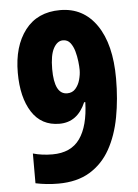

<svg xmlns="http://www.w3.org/2000/svg" viewBox="-53 -765 586 816"><g transform="rotate(-5 240.5 -357.0)"><path d="M446 -414Q446 -326 431.5 -249Q417 -172 384.5 -114Q352 -56 297.5 -23Q243 10 163 10Q113 10 66 0V-127Q104 -116 149 -116Q228 -116 266 -169.5Q304 -223 307 -325H302Q267 -243 190 -243Q113 -243 72.5 -306Q32 -369 32 -474Q32 -587 84.5 -655.5Q137 -724 234 -724Q333 -724 389.5 -642Q446 -560 446 -414ZM235 -595Q211 -595 195 -566Q179 -537 179 -477Q179 -369 234 -369Q256 -369 269.5 -384.5Q283 -400 289 -422Q295 -444 295 -463Q295 -478 292.5 -500Q290 -522 284 -543.5Q278 -565 266.5 -580Q255 -595 235 -595Z"/></g></svg>

Font: Noto Sans Arabic ExtCond ExtBd
Style: Regular
Weight: 800
Width: 2
Designer: Monotype Design Team, Nadine Chahine, Nizar Qandah and Khaled Hosny
Foundry: Monotype Imaging Inc.
Version: Version 2.012; ttfautohint (v1.8.4.7-5d5b)